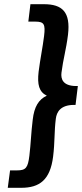

<svg xmlns="http://www.w3.org/2000/svg" viewBox="-20 -728 391 915"><path d="M81 167C169 167 219 129 233 19C242 -53 238 -99 246 -162C250 -195 269 -227 330 -228H340L351 -318H341C280 -319 269 -351 273 -382C281 -446 295 -490 304 -562C317 -671 277 -708 189 -708H125L115 -625H148C190 -625 197 -613 190 -556C183 -500 172 -449 164 -386C157 -325 166 -290 203 -272C164 -254 143 -219 136 -158C128 -94 127 -43 120 14C113 72 103 84 61 84H28L17 167Z"/></svg>

Font: Falling Sky
Style: SeBdObl
Weight: 600
Designer: Paul D. Hunt
Foundry: Adobe Systems Incorporated
Version: Version 1.02